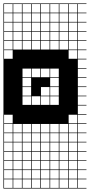

<svg xmlns="http://www.w3.org/2000/svg" viewBox="-20 -827 522 1115"><path d="M378.6 -803.6V-753.6H428.6V-803.6ZM378.6 -700H428.6V-750H378.6ZM325 -700H375V-750H325ZM3.6 -700H53.6V-750H3.6ZM271.4 -700H321.4V-750H271.4ZM217.9 -700H267.9V-750H217.9ZM57.1 -700H107.1V-750H57.1ZM164.3 -700H214.3V-750H164.3ZM110.7 -700H160.7V-750H110.7ZM378.6 -646.4H428.6V-696.4H378.6ZM3.6 -646.4H53.6V-696.4H3.6ZM325 -646.4H375V-696.4H325ZM271.4 -646.4H321.4V-696.4H271.4ZM57.1 -646.4H107.1V-696.4H57.1ZM217.9 -646.4H267.9V-696.4H217.9ZM164.3 -646.4H214.3V-696.4H164.3ZM110.7 -646.4H160.7V-696.4H110.7ZM164.3 -592.9H214.3V-642.9H164.3ZM110.7 -592.9H160.7V-642.9H110.7ZM217.9 -592.9H267.9V-642.9H217.9ZM271.4 -592.9H321.4V-642.9H271.4ZM57.1 -592.9H107.1V-642.9H57.1ZM325 -592.9H375V-642.9H325ZM378.6 -592.9H428.6V-642.9H378.6ZM3.6 -592.9H53.6V-642.9H3.6ZM3.6 -539.3H53.6V-589.3H3.6ZM378.6 -539.3H428.6V-589.3H378.6ZM325 -539.3H375V-589.3H325ZM271.4 -539.3H321.4V-589.3H271.4ZM217.9 -539.3H267.9V-589.3H217.9ZM164.3 -539.3H214.3V-589.3H164.3ZM110.7 -539.3H160.7V-589.3H110.7ZM57.1 -539.3H107.1V-589.3H57.1ZM378.6 -485.7H428.6V-535.7H378.6ZM3.6 -485.7H53.6V-535.7H3.6ZM217.9 -378.6H267.9V-428.6H217.9ZM110.7 -378.6H160.7V-428.6H110.7ZM271.4 -378.6H321.4V-428.6H271.4ZM164.3 -378.6H214.3V-428.6H164.3ZM271.4 -325H321.4V-375H271.4ZM110.7 -325H160.7V-375H110.7ZM217.9 -271.4H267.9V-321.4H217.9ZM271.4 -271.4H321.4V-321.4H271.4ZM110.7 -271.4H160.7V-321.4H110.7ZM110.7 -217.9H160.7V-267.9H110.7ZM271.4 -217.9H321.4V-267.9H271.4ZM164.3 -217.9H214.3V-267.9H164.3ZM217.9 -217.9H267.9V-267.9H217.9ZM3.6 -110.7H53.6V-160.7H3.6ZM378.6 -110.7H428.6V-160.7H378.6ZM325 -57.1H375V-107.1H325ZM110.7 -57.1H160.7V-107.1H110.7ZM164.3 -57.1H214.3V-107.1H164.3ZM217.9 -57.1H267.9V-107.1H217.9ZM57.1 -57.1H107.1V-107.1H57.1ZM378.6 -57.1H428.6V-107.1H378.6ZM271.4 -57.1H321.4V-107.1H271.4ZM3.6 -57.1H53.6V-107.1H3.6ZM57.1 -3.6H107.1V-53.6H57.1ZM3.6 -3.6H53.6V-53.6H3.6ZM378.6 -3.6H428.6V-53.6H378.6ZM217.9 -3.6H267.9V-53.6H217.9ZM325 -3.6H375V-53.6H325ZM164.3 -3.6H214.3V-53.6H164.3ZM271.4 -3.6H321.4V-53.6H271.4ZM110.7 -3.6H160.7V-53.6H110.7ZM3.6 50H53.6V0H3.6ZM110.7 50H160.7V0H110.7ZM271.4 50H321.4V0H271.4ZM164.3 50H214.3V0H164.3ZM217.9 50H267.9V0H217.9ZM378.6 50H428.6V0H378.6ZM325 50H375V0H325ZM57.1 50H107.1V0H57.1ZM110.7 103.6H160.7V53.6H110.7ZM271.4 103.6H321.4V53.6H271.4ZM3.6 103.6H53.6V53.6H3.6ZM325 103.6H375V53.6H325ZM378.6 103.6H428.6V53.6H378.6ZM217.9 103.6H267.9V53.6H217.9ZM164.3 103.6H214.3V53.6H164.3ZM57.1 103.6H107.1V53.6H57.1ZM378.6 210.7H428.6V160.7H378.6ZM164.3 210.7H214.3V160.7H164.3ZM325 210.7H375V160.7H325ZM57.1 210.7H107.1V160.7H57.1ZM3.6 210.7H53.6V160.7H3.6ZM271.4 210.7H321.4V160.7H271.4ZM110.7 210.7H160.7V160.7H110.7ZM217.9 210.7H267.9V160.7H217.9ZM378.6 264.3H428.6V214.3H378.6ZM164.3 264.3H214.3V214.3H164.3ZM217.9 264.3H267.9V214.3H217.9ZM3.6 264.3H53.6V214.3H3.6ZM271.4 264.3H321.4V214.3H271.4ZM57.1 264.3H107.1V214.3H57.1ZM110.7 264.3H160.7V214.3H110.7ZM325 264.3H375V214.3H325ZM325 -803.6V-753.6H375V-803.6ZM271.4 -803.6V-753.6H321.4V-803.6ZM217.9 -803.6V-753.6H267.9V-803.6ZM164.3 -803.6V-753.6H214.3V-803.6ZM110.7 -803.6V-753.6H160.7V-803.6ZM57.1 -803.6V-753.6H107.1V-803.6ZM3.6 -803.6V-753.6H53.6V-803.6ZM0 107.1V-807.1H482.1V-803.6H432.1V-753.6H482.1V-750H432.1V-700H482.1V-696.4H432.1V-646.4H482.1V-642.9H432.1V-592.9H482.1V-589.3H432.1V-539.3H482.1V-535.7H432.1V-485.7H482.1V-482.1H432.1V-432.1H482.1V-428.6H432.1V-378.6H482.1V-375H432.1V-325H482.1V-321.4H432.1V-271.4H482.1V-267.9H432.1V-217.9H482.1V-214.3H432.1V-164.3H482.1V-160.7H432.1V-110.7H482.1V-107.1H432.1V-57.1H482.1V-53.6H432.1V-3.6H482.1V0H432.1V50H482.1V53.6H432.1V103.6H482.1V107.1H432.1V157.1H482.1V160.7H432.1V210.7H482.1V214.3H432.1V264.3H482.1V267.9H0V107.1H3.6V157.1H53.6V107.1H57.1V157.1H107.1V107.1H110.7V157.1H160.7V107.1H164.3V157.1H214.3V107.1ZM321.4 157.1V107.1H217.9V157.1H267.9V107.1H271.4V157.1ZM428.6 157.1V107.1H325V157.1H375V107.1H378.6V157.1Z"/></svg>

Font: Jersey 10 Charted
Style: Regular
Weight: 400
Designer: Sarah Cadigan-Fried
Version: Version 1.000; ttfautohint (v1.8.4.7-5d5b)